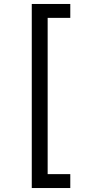

<svg xmlns="http://www.w3.org/2000/svg" viewBox="-20 -812 455 967"><path d="M140 -792H334V-722H220V65H334V135H140Z"/></svg>

Font: usinhala25
Style: Book
Weight: 400
Designer: Jelle Bosma - Monotype Design Team
Foundry: Monotype Imaging Inc.
Version: Version 2.003